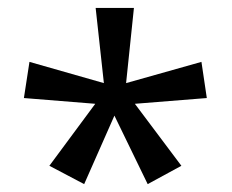

<svg xmlns="http://www.w3.org/2000/svg" viewBox="-20 -780 591 490"><path d="M321.8 -759.8 301.8 -567.9 494.1 -622.1 507.8 -529.8 324.2 -515.1 442.9 -356.9 356.9 -310.1 272 -484.9 194.8 -310.1 106 -356.9 223.1 -515.1 41 -529.8 55.2 -622.1 245.1 -567.9 224.1 -759.8Z"/></svg>

Font: Noto Sans Historic
Style: Regular
Weight: 400
Designer: Monotype Design Team
Foundry: Monotype Imaging Inc.
Version: Version 0.71 uh